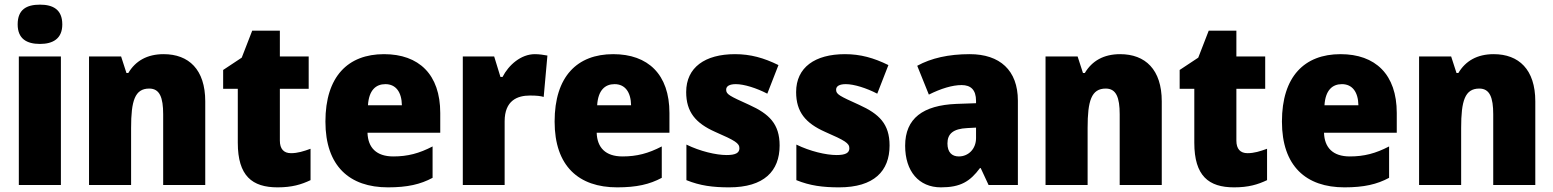

<svg xmlns="http://www.w3.org/2000/svg" viewBox="-20 -796 6683 826"><path d="M152 -776C94 -776 56 -755 56 -691C56 -629 95 -607 152 -607C207 -607 248 -629 248 -691C248 -755 208 -776 152 -776ZM242 -553H61V0H242Z M684 -563C613 -563 563 -534 532 -482H524L501 -553H363V0H544V-246C544 -362 560 -415 622 -415C667 -415 682 -377 682 -304V0H863V-360C863 -497 792 -563 684 -563Z M1232 -137C1201 -137 1184 -155 1184 -191V-414H1308V-553H1184V-664H1065L1020 -548L940 -495V-414H1003V-182C1003 -39 1065 10 1174 10C1236 10 1276 -2 1316 -21V-156C1286 -145 1260 -137 1232 -137Z M1632 -563C1477 -563 1380 -467 1380 -273C1380 -81 1484 10 1649 10C1733 10 1789 -3 1841 -31V-166C1783 -136 1734 -123 1672 -123C1599 -123 1563 -161 1561 -225H1874V-310C1874 -476 1782 -563 1632 -563ZM1638 -434C1683 -434 1708 -400 1709 -343H1563C1567 -408 1597 -434 1638 -434Z M2281 -563C2221 -563 2168 -516 2142 -465H2133L2106 -553H1971V0H2151V-274C2151 -364 2206 -385 2260 -385C2289 -385 2306 -383 2319 -379L2335 -557C2320 -560 2299 -563 2281 -563Z M2618 -563C2463 -563 2366 -467 2366 -273C2366 -81 2470 10 2635 10C2719 10 2775 -3 2827 -31V-166C2769 -136 2720 -123 2658 -123C2585 -123 2549 -161 2547 -225H2860V-310C2860 -476 2768 -563 2618 -563ZM2624 -434C2669 -434 2694 -400 2695 -343H2549C2553 -408 2583 -434 2624 -434Z M3334 -170C3334 -263 3289 -306 3203 -345C3119 -383 3104 -390 3104 -410C3104 -426 3119 -434 3146 -434C3181 -434 3235 -417 3281 -393L3329 -516C3266 -547 3209 -563 3142 -563C3013 -563 2932 -506 2932 -400C2932 -314 2973 -266 3056 -229C3143 -191 3161 -180 3161 -158C3161 -138 3144 -129 3106 -129C3061 -129 2992 -145 2933 -174V-21C2992 3 3047 10 3117 10C3267 10 3334 -60 3334 -170Z M3807 -170C3807 -263 3762 -306 3676 -345C3592 -383 3577 -390 3577 -410C3577 -426 3592 -434 3619 -434C3654 -434 3708 -417 3754 -393L3802 -516C3739 -547 3682 -563 3615 -563C3486 -563 3405 -506 3405 -400C3405 -314 3446 -266 3529 -229C3616 -191 3634 -180 3634 -158C3634 -138 3617 -129 3579 -129C3534 -129 3465 -145 3406 -174V-21C3465 3 3520 10 3590 10C3740 10 3807 -60 3807 -170Z M4152 -563C4061 -563 3986 -546 3926 -513L3976 -389C4028 -415 4077 -430 4117 -430C4156 -430 4179 -410 4179 -362V-352L4094 -349C3951 -343 3874 -287 3874 -169C3874 -59 3933 10 4028 10C4112 10 4153 -15 4196 -73H4199L4233 0H4359V-363C4359 -494 4281 -563 4152 -563ZM4141 -245 4179 -247V-202C4179 -155 4146 -123 4105 -123C4075 -123 4056 -141 4056 -179C4056 -220 4080 -242 4141 -245Z M4799 -563C4728 -563 4678 -534 4647 -482H4639L4616 -553H4478V0H4659V-246C4659 -362 4675 -415 4737 -415C4782 -415 4797 -377 4797 -304V0H4978V-360C4978 -497 4907 -563 4799 -563Z M5347 -137C5316 -137 5299 -155 5299 -191V-414H5423V-553H5299V-664H5180L5135 -548L5055 -495V-414H5118V-182C5118 -39 5180 10 5289 10C5351 10 5391 -2 5431 -21V-156C5401 -145 5375 -137 5347 -137Z M5747 -563C5592 -563 5495 -467 5495 -273C5495 -81 5599 10 5764 10C5848 10 5904 -3 5956 -31V-166C5898 -136 5849 -123 5787 -123C5714 -123 5678 -161 5676 -225H5989V-310C5989 -476 5897 -563 5747 -563ZM5753 -434C5798 -434 5823 -400 5824 -343H5678C5682 -408 5712 -434 5753 -434Z M6406 -563C6335 -563 6285 -534 6254 -482H6246L6223 -553H6085V0H6266V-246C6266 -362 6282 -415 6344 -415C6389 -415 6404 -377 6404 -304V0H6585V-360C6585 -497 6514 -563 6406 -563Z"/></svg>

Font: Noto Sans Arabic UI SmCn Bk
Style: Regular
Weight: 900
Width: 4
Designer: Monotype Design Team, Nadine Chahine and Nizar Qandah
Foundry: Monotype Imaging Inc.
Version: Version 2.010